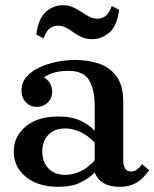

<svg xmlns="http://www.w3.org/2000/svg" viewBox="-20 -710 595 740"><path d="M440 10Q406 10 381.5 -3Q357 -16 345 -45V-302Q345 -364 323.5 -400.5Q302 -437 243 -437Q217 -437 194 -431.5Q171 -426 149 -412Q165 -403 173 -388.5Q181 -374 181 -357Q181 -331 164 -314.5Q147 -298 122 -298Q97 -298 80 -315.5Q63 -333 63 -362Q63 -391 81.5 -413Q100 -435 130.5 -449.5Q161 -464 198 -471.5Q235 -479 270 -479Q319 -479 361 -465Q403 -451 429 -416Q455 -381 455 -317V-89Q455 -75 461.5 -62Q468 -49 486 -49Q499 -49 509 -57.5Q519 -66 528 -77L555 -54Q543 -37 528 -22.5Q513 -8 492 1Q471 10 440 10ZM205 10Q126 10 79.5 -28.5Q33 -67 33 -126Q33 -184 79 -222.5Q125 -261 205 -261Q257 -261 291 -244.5Q325 -228 345 -206V-160Q318 -189 288.5 -202Q259 -215 232 -215Q190 -215 166.5 -190.5Q143 -166 143 -126Q143 -86 166.5 -61Q190 -36 232 -36Q259 -36 288.5 -49Q318 -62 345 -92V-45Q325 -24 291 -7Q257 10 205 10ZM336 -559Q312 -559 294.5 -567Q277 -575 263 -585.5Q249 -596 234.5 -603.5Q220 -611 202 -611Q187 -611 173 -601.5Q159 -592 148 -562L120 -577Q128 -639 157 -664.5Q186 -690 222 -690Q244 -690 261.5 -682Q279 -674 294.5 -663.5Q310 -653 324.5 -645.5Q339 -638 357 -638Q372 -638 386 -647.5Q400 -657 411 -687L439 -672Q431 -609 401 -584Q371 -559 336 -559Z"/></svg>

Font: Brygada 1918 SemiBold
Style: Regular
Weight: 600
Designer: Mateusz Machalski | Borys Kosmynka | Przemek Hoffer
Foundry: NIEPODLEGLA 2018
Version: Version 3.006